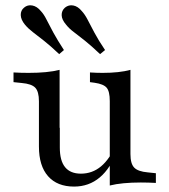

<svg xmlns="http://www.w3.org/2000/svg" viewBox="-20 -685 634 719"><path d="M203.2 -413.7V-206.5H125.8V-305.6Q125.8 -341.9 112.1 -356.5Q98.4 -371 61.3 -374.2L30.6 -377.4V-413.7Q45.2 -412.9 58.9 -412.5Q72.6 -412.1 87.1 -412.1Q122.6 -412.1 151.6 -414.9Q180.6 -417.7 203.2 -423.4ZM204 -206.5V-132.3Q204 -83.1 223.8 -58.9Q243.5 -34.7 283.1 -34.7Q325.8 -34.7 358.5 -62.1Q391.1 -89.5 414.5 -143.5L419.4 -122.6Q394.4 -54.8 353.6 -20.6Q312.9 13.7 257.3 13.7Q194.4 13.7 160.1 -25Q125.8 -63.7 125.8 -136.3V-206.5ZM391.1 0V-206.5H468.5V-108.1Q468.5 -71.8 482.7 -57.3Q496.8 -42.7 533.1 -39.5L563.7 -36.3V0Q549.2 -0.8 535.9 -1.2Q522.6 -1.6 507.3 -1.6Q472.6 -1.6 443.1 1.2Q413.7 4 391.1 9.7ZM468.5 -413.7V-206.5H391.1V-306.5Q391.1 -342.7 379.4 -356.5Q367.7 -370.2 334.7 -375L316.9 -377.4V-413.7Q330.6 -412.9 341.5 -412.5Q352.4 -412.1 364.5 -412.1Q395.2 -412.1 421.4 -414.9Q447.6 -417.7 468.5 -423.4ZM201.6 -482.3Q169.4 -512.9 144.8 -532.3Q120.2 -551.6 102.8 -564.9Q85.5 -578.2 73.4 -592.7Q58.1 -611.3 57.7 -628.6Q57.3 -646 70.2 -656.5Q83.1 -667.7 100.8 -664.5Q118.5 -661.3 133.1 -643.5Q144.4 -631.5 154.4 -611.3Q164.5 -591.1 179.8 -562.9Q195.2 -534.7 219.4 -497.6ZM354.8 -482.3Q322.6 -512.9 298.4 -532.3Q274.2 -551.6 256.5 -564.9Q238.7 -578.2 227.4 -592.7Q211.3 -611.3 210.9 -628.2Q210.5 -645.2 223.4 -656.5Q237.1 -667.7 254.4 -664.5Q271.8 -661.3 286.3 -643.5Q297.6 -631.5 308.1 -611.3Q318.5 -591.1 333.5 -562.9Q348.4 -534.7 373.4 -497.6Z"/></svg>

Font: Playfair 9pt
Style: Regular
Weight: 400
Designer: Claus Eggers Sørensen
Foundry: Claus Eggers Sørensen
Version: Version 2.203